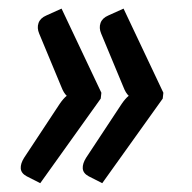

<svg xmlns="http://www.w3.org/2000/svg" viewBox="-20 -489 446 446"><path d="M215.5 -273.5 214 -260 73.5 -63.5 42 -79.5Q29 -86.5 28.2 -97.8Q27.5 -109 36 -122.5L118.5 -247.5Q127 -260 135 -266.5Q128 -273 123 -286L71 -411Q65.5 -424 69.5 -435.5Q73.5 -447 87.5 -453L123 -469ZM359.5 -273.5 358 -260 217.5 -63.5 186 -79.5Q173 -86.5 172.2 -97.8Q171.5 -109 180 -122.5L262.5 -247.5Q271 -260 279 -266.5Q272 -273 267 -286L215 -411Q209.5 -424 213.5 -435.5Q217.5 -447 231.5 -453L267 -469Z"/></svg>

Font: Lato SemiBold
Style: Italic
Weight: 600
Italic angle: -7°
Designer: Lukasz Dziedzic with Adam Twardoch and Botio Nikoltchev
Foundry: tyPoland Lukasz Dziedzic
Version: Version 2.015; 2015-08-06; http://www.latofonts.com/